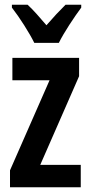

<svg xmlns="http://www.w3.org/2000/svg" viewBox="-20 -786 379 806"><path d="M124 -606H227C248 -649 292 -715 321 -754V-766H255C227 -738 207 -717 175 -680C147 -713 119 -745 96 -766H30V-754C62 -713 104 -647 124 -606ZM319 0V-94H149L312 -466V-543H32V-449H188L22 -71V0Z"/></svg>

Font: Noto Sans Lao Looped ExtraCondensed SemiBold
Style: Regular
Weight: 600
Width: 2
Designer: Mark Frömberg, Ben Mitchell
Foundry: The Fontpad Ltd
Version: Version 1.002